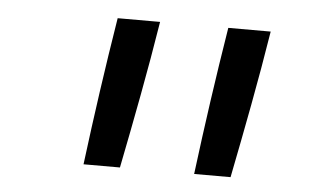

<svg xmlns="http://www.w3.org/2000/svg" viewBox="-35 -819 669 415"><g transform="rotate(5 300.0 -611.5)"><path d="M159 -451Q169 -531 180.5 -611.5Q192 -692 205 -772H297Q284 -691 269 -611Q254 -531 238 -451ZM399 -451Q409 -531 420.5 -611.5Q432 -692 445 -772H537Q524 -691 509 -611Q494 -531 478 -451Z"/></g></svg>

Font: Iosevka Slab Extended Oblique
Style: Regular
Weight: 400
Width: 7
Italic angle: -9°
Monospace: yes
Designer: Belleve Invis
Foundry: Belleve Invis
Version: Version 11.1.0; ttfautohint (v1.8.3)